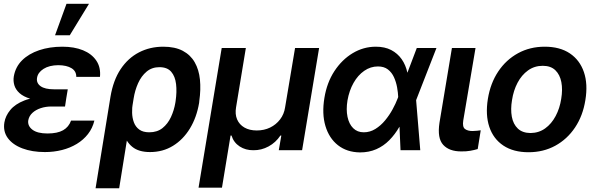

<svg xmlns="http://www.w3.org/2000/svg" viewBox="-20 -802 3170 1025"><path d="M237.3 -285.2H335L327.1 -233.4H253.9Q223.6 -233.4 197.3 -224.6Q170.9 -215.8 153.1 -199.5Q135.3 -183.1 130.9 -159.7Q126.5 -129.9 153.1 -109.6Q179.7 -89.4 233.4 -89.4Q286.6 -89.4 316.9 -106.7Q347.2 -124 359.4 -158.2H483.9Q474.1 -117.7 449.7 -86.4Q425.3 -55.2 389.9 -33.7Q354.5 -12.2 311 -1.2Q267.6 9.8 219.7 9.8Q151.4 9.8 99.6 -9.8Q47.9 -29.3 21.7 -64.9Q-4.4 -100.6 3.4 -148.4Q9.3 -183.6 34.9 -214.8Q60.5 -246.1 110.1 -265.6Q159.7 -285.2 237.3 -285.2ZM331.5 -263.7H234.4Q178.7 -263.7 141.8 -274.9Q105 -286.1 84.2 -304.9Q63.5 -323.7 56.6 -346.9Q49.8 -370.1 53.7 -394Q62.5 -444.8 97.9 -480Q133.3 -515.1 189 -533.9Q244.6 -552.7 313 -552.7Q376.5 -552.7 423.1 -533.7Q469.7 -514.6 494.1 -478.5Q518.6 -442.4 513.7 -391.6H387.2Q387.7 -421.9 362.1 -437.7Q336.4 -453.6 291.5 -454.1Q242.7 -453.6 212.4 -434.3Q182.1 -415 177.7 -386.2Q173.3 -358.9 196.5 -342Q219.7 -325.2 268.6 -325.2H341.8ZM273.9 -613.8 335 -781.7H455.1L352.5 -613.8Z M490.2 203.1 569.8 -285.6Q584.5 -373.5 624 -432.9Q663.6 -492.2 722.2 -522.5Q780.8 -552.7 851.6 -552.7Q914.1 -552.7 955.6 -530.8Q997.1 -508.8 1019.5 -469.5Q1042 -430.2 1047.4 -377.2Q1052.7 -324.2 1043.9 -262.7L1043 -252.9Q1029.8 -174.8 993.7 -115.7Q957.5 -56.6 903.3 -23.4Q849.1 9.8 781.2 9.8Q720.2 9.8 686.3 -18.1Q652.3 -45.9 637.5 -95.7Q622.6 -145.5 618.7 -212.4L689 -252Q684.6 -227.1 685.3 -199.7Q686 -172.4 694.8 -148.7Q703.6 -125 723.4 -110.4Q743.2 -95.7 776.9 -95.7Q819.3 -95.7 847.7 -118.4Q876 -141.1 892.6 -177Q909.2 -212.9 916 -252.9L917.5 -262.7Q924.8 -312.5 919.9 -353.5Q915 -394.5 894 -418.9Q873 -443.4 831.1 -443.4Q791 -443.4 762.7 -419.7Q734.4 -396 717.3 -357.9Q700.2 -319.8 693.4 -276.4L616.2 203.1Z M1040 199.7 1163.6 -545.9H1292.5L1240.2 -229Q1233.9 -192.4 1245.8 -164.6Q1257.8 -136.7 1284.9 -121.1Q1312 -105.5 1350.6 -105.5Q1390.1 -105.5 1422.1 -121.1Q1454.1 -136.7 1475.3 -164.6Q1496.6 -192.4 1502 -229L1555.2 -545.9H1683.6L1592.8 0H1468.3L1481.9 -78.6H1477.1Q1452.1 -41 1413.8 -20.3Q1375.5 0.5 1333 0Q1291 0.5 1259.3 -20.3Q1227.5 -41 1215.8 -78.6H1210.9L1165 199.7Z M1901.9 11.7Q1832 10.7 1784.4 -26.6Q1736.8 -64 1717.3 -129.4Q1697.8 -194.8 1711.9 -279.8Q1725.1 -360.8 1765.1 -422.1Q1805.2 -483.4 1862.8 -518.1Q1920.4 -552.7 1986.3 -552.7Q2034.2 -552.7 2068.4 -534.9Q2102.5 -517.1 2124.3 -486.1Q2146 -455.1 2154.8 -414.1L2197.3 -417.5L2201.2 -270.5L2223.6 0H2118.2L2106 -282.2Q2105 -307.1 2099.9 -335.7Q2094.7 -364.3 2083.3 -389.6Q2071.8 -415 2051 -431.2Q2030.3 -447.3 1997.6 -447.3Q1958 -447.3 1924.3 -423.8Q1890.6 -400.4 1867.4 -359.4Q1844.2 -318.4 1835 -265.6Q1827.1 -216.8 1835.2 -178.2Q1843.3 -139.6 1865.5 -117.7Q1887.7 -95.7 1921.9 -95.7Q1955.1 -95.7 1983.9 -113.5Q2012.7 -131.3 2035.9 -159.4Q2059.1 -187.5 2075.9 -218.5Q2092.8 -249.5 2102.5 -275.4L2205.1 -545.9H2310.1L2203.1 -271.5L2150.4 -128.9L2111.8 -124.5Q2088.9 -84.5 2058.3 -53.5Q2027.8 -22.5 1988.8 -5.4Q1949.7 11.7 1901.9 11.7Z M2392.6 -545.9H2518.6L2453.1 -158.7Q2447.8 -124.5 2462.2 -113.5Q2476.6 -102.5 2502.9 -102.5Q2515.6 -102.5 2526.9 -104Q2538.1 -105.5 2546.4 -106.4L2530.3 -6.3Q2512.7 -1 2490.7 2.9Q2468.8 6.8 2443.4 6.3Q2378.9 6.8 2346.2 -28.6Q2313.5 -64 2326.2 -147Z M2801.8 10.7Q2720.7 10.7 2667.2 -24.9Q2613.8 -60.5 2592.3 -124.5Q2570.8 -188.5 2584.5 -273.9Q2598.1 -357.9 2639.9 -420.4Q2681.6 -482.9 2745.4 -517.8Q2809.1 -552.7 2888.2 -552.7Q2968.8 -552.7 3022 -517.1Q3075.2 -481.4 3097.2 -417.2Q3119.1 -353 3105 -267.6Q3091.8 -184.1 3049.8 -121.3Q3007.8 -58.6 2944.1 -23.9Q2880.4 10.7 2801.8 10.7ZM2812 -91.8Q2856.9 -92.3 2890.6 -116.7Q2924.3 -141.1 2946.3 -182.4Q2968.3 -223.6 2976.1 -274.4Q2984.4 -323.7 2976.8 -363.5Q2969.2 -403.3 2944.8 -427Q2920.4 -450.7 2877.4 -450.7Q2833 -450.7 2798.8 -426Q2764.6 -401.4 2742.9 -360.1Q2721.2 -318.8 2713.4 -267.6Q2705.1 -218.8 2712.4 -179Q2719.7 -139.2 2744.4 -115.7Q2769 -92.3 2812 -91.8Z"/></svg>

Font: Inter Tight SemiBold
Style: Italic
Weight: 600
Italic angle: -9.39999°
Designer: Rasmus Andersson
Foundry: rsms
Version: Version 3.004